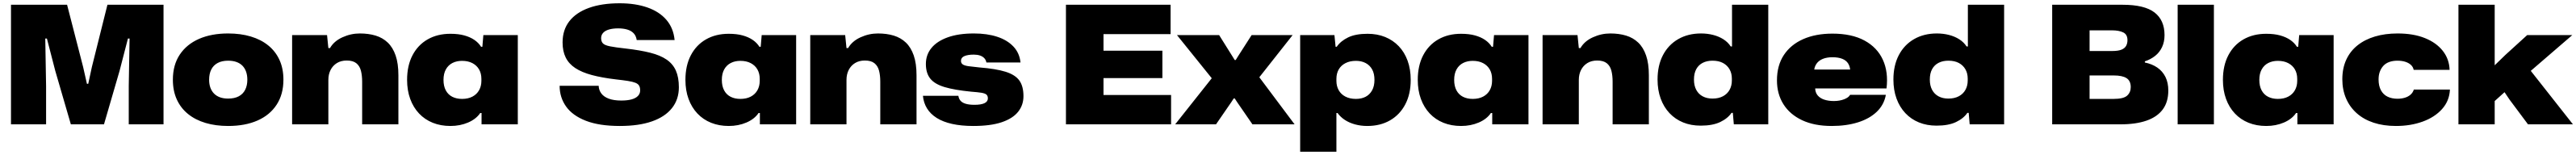

<svg xmlns="http://www.w3.org/2000/svg" viewBox="-20 -758 15707 945"><path d="M47 0V-729H389L487 -349L510 -247H518L540 -349L635 -729H977V0H765V-235L770 -523H760L709 -326L614 0H412L317 -326L266 -523H256L261 -233V0Z M1371 10Q1295 10 1233 -8.5Q1171 -27 1126.5 -63Q1082 -99 1058 -151.5Q1034 -204 1034 -272Q1034 -362 1076 -425Q1118 -488 1193.5 -521Q1269 -554 1371 -554Q1447 -554 1509 -535.5Q1571 -517 1615.5 -481Q1660 -445 1684 -392.5Q1708 -340 1708 -272Q1708 -183 1666.5 -119.5Q1625 -56 1549.5 -23Q1474 10 1371 10ZM1371 -157Q1410 -157 1436 -171Q1462 -185 1475 -211Q1488 -237 1488 -272Q1488 -299 1480.5 -320.5Q1473 -342 1458.5 -357Q1444 -372 1422 -380Q1400 -388 1371 -388Q1333 -388 1307 -374Q1281 -360 1268 -334Q1255 -308 1255 -272Q1255 -245 1262.5 -224Q1270 -203 1284.5 -188Q1299 -173 1320.5 -165Q1342 -157 1371 -157Z M1761 0V-544H1974L1982 -465H1992Q2016 -507 2067.5 -530.5Q2119 -554 2174 -554Q2227 -554 2270 -541Q2313 -528 2344 -498.5Q2375 -469 2392 -420Q2409 -371 2409 -299V0H2188V-260Q2188 -298 2180.5 -327Q2173 -356 2152.5 -372.5Q2132 -389 2094 -389Q2059 -389 2034 -373.5Q2009 -358 1995.5 -331.5Q1982 -305 1982 -271V0Z M2726 10Q2667 10 2618.5 -9.5Q2570 -29 2535 -66Q2500 -103 2481 -155Q2462 -207 2462 -271Q2462 -358 2495 -421Q2528 -484 2587.5 -518Q2647 -552 2726 -552Q2775 -552 2811 -542Q2847 -532 2872.5 -514.5Q2898 -497 2913 -473H2921L2927 -544H3137V0H2916V-69H2908Q2883 -32 2834 -11Q2785 10 2726 10ZM2797 -155Q2834 -155 2860.5 -169Q2887 -183 2901 -208Q2915 -233 2915 -265V-277Q2915 -310 2901 -334.5Q2887 -359 2860.5 -373Q2834 -387 2797 -387Q2764 -387 2738.5 -374Q2713 -361 2698.5 -335Q2684 -309 2684 -271Q2684 -233 2698 -207Q2712 -181 2737.5 -168Q2763 -155 2797 -155Z M3759 10Q3634 10 3552.5 -21.5Q3471 -53 3431.5 -108.5Q3392 -164 3392 -235H3630Q3631 -209 3646 -188.5Q3661 -168 3691.5 -156.5Q3722 -145 3768 -145Q3805 -145 3830.5 -152Q3856 -159 3869.5 -173Q3883 -187 3883 -207Q3883 -225 3876.5 -236Q3870 -247 3853.5 -253.5Q3837 -260 3808.5 -264.5Q3780 -269 3735 -274Q3650 -284 3588.5 -300.5Q3527 -317 3487.5 -343Q3448 -369 3429 -407.5Q3410 -446 3410 -499Q3410 -576 3451.5 -629Q3493 -682 3571 -710Q3649 -738 3758 -738Q3854 -738 3927 -712.5Q4000 -687 4043 -637Q4086 -587 4093 -514H3862Q3858 -540 3843 -555.5Q3828 -571 3804 -578Q3780 -585 3749 -585Q3716 -585 3692.5 -578Q3669 -571 3657 -557.5Q3645 -544 3645 -526Q3645 -505 3656 -493.5Q3667 -482 3699.5 -475.5Q3732 -469 3796 -462Q3883 -452 3944.5 -436.5Q4006 -421 4044.5 -394.5Q4083 -368 4101 -327Q4119 -286 4119 -226Q4119 -152 4077 -99Q4035 -46 3955 -18Q3875 10 3759 10Z M4423 10Q4364 10 4315.5 -9.5Q4267 -29 4232 -66Q4197 -103 4178 -155Q4159 -207 4159 -271Q4159 -358 4192 -421Q4225 -484 4284.5 -518Q4344 -552 4423 -552Q4472 -552 4508 -542Q4544 -532 4569.5 -514.5Q4595 -497 4610 -473H4618L4624 -544H4834V0H4613V-69H4605Q4580 -32 4531 -11Q4482 10 4423 10ZM4494 -155Q4531 -155 4557.5 -169Q4584 -183 4598 -208Q4612 -233 4612 -265V-277Q4612 -310 4598 -334.5Q4584 -359 4557.5 -373Q4531 -387 4494 -387Q4461 -387 4435.5 -374Q4410 -361 4395.5 -335Q4381 -309 4381 -271Q4381 -233 4395 -207Q4409 -181 4434.5 -168Q4460 -155 4494 -155Z M4920 0V-544H5133L5141 -465H5151Q5175 -507 5226.5 -530.5Q5278 -554 5333 -554Q5386 -554 5429 -541Q5472 -528 5503 -498.5Q5534 -469 5551 -420Q5568 -371 5568 -299V0H5347V-260Q5347 -298 5339.5 -327Q5332 -356 5311.5 -372.5Q5291 -389 5253 -389Q5218 -389 5193 -373.5Q5168 -358 5154.5 -331.5Q5141 -305 5141 -271V0Z M5914 10Q5841 10 5785 -2.5Q5729 -15 5691 -39Q5653 -63 5632 -97Q5611 -131 5607 -174H5823Q5826 -155 5837 -143Q5848 -131 5869 -125Q5890 -119 5921 -119Q5962 -119 5982.5 -129Q6003 -139 6003 -158Q6003 -174 5994 -181.5Q5985 -189 5963.5 -192.5Q5942 -196 5902 -199Q5800 -209 5739.5 -227Q5679 -245 5652 -278.5Q5625 -312 5625 -368Q5625 -424 5659 -465.5Q5693 -507 5758.5 -530.5Q5824 -554 5918 -554Q5998 -554 6059.5 -534Q6121 -514 6158.5 -474.5Q6196 -435 6202 -377H5994Q5991 -393 5981 -403.5Q5971 -414 5955 -419.5Q5939 -425 5917 -425Q5881 -425 5860 -416Q5839 -407 5839 -387Q5839 -373 5849.5 -365.5Q5860 -358 5884.5 -354.5Q5909 -351 5950 -347Q6052 -339 6111 -320.5Q6170 -302 6195 -267Q6220 -232 6220 -172Q6220 -117 6187 -76Q6154 -35 6086.5 -12.5Q6019 10 5914 10Z M6479 0V-729H7117V-550H6663L6708 -595V-134L6663 -179H7120V0ZM6663 -282V-449H7067V-282Z M7145 0 7368 -281 7156 -544H7413L7495 -413L7508 -392H7514L7527 -413L7611 -544H7861L7658 -287L7873 0H7616L7523 -135L7508 -158H7502L7487 -135L7394 0Z M7907 167V-544H8116L8123 -473H8130Q8154 -508 8199.5 -530Q8245 -552 8318 -552Q8377 -552 8425 -532.5Q8473 -513 8508 -476.5Q8543 -440 8562 -388Q8581 -336 8581 -271Q8581 -185 8548 -122Q8515 -59 8455.5 -24.5Q8396 10 8316 10Q8277 10 8242 0.5Q8207 -9 8180 -26.5Q8153 -44 8135 -69H8128V167ZM8247 -155Q8281 -155 8306 -168Q8331 -181 8345.5 -207Q8360 -233 8360 -271Q8360 -309 8346 -334.5Q8332 -360 8306.5 -373.5Q8281 -387 8247 -387Q8210 -387 8183 -373Q8156 -359 8142 -334.5Q8128 -310 8128 -277V-265Q8128 -233 8142 -208Q8156 -183 8183 -169Q8210 -155 8247 -155Z M8888 10Q8829 10 8780.5 -9.5Q8732 -29 8697 -66Q8662 -103 8643 -155Q8624 -207 8624 -271Q8624 -358 8657 -421Q8690 -484 8749.5 -518Q8809 -552 8888 -552Q8937 -552 8973 -542Q9009 -532 9034.5 -514.5Q9060 -497 9075 -473H9083L9089 -544H9299V0H9078V-69H9070Q9045 -32 8996 -11Q8947 10 8888 10ZM8959 -155Q8996 -155 9022.5 -169Q9049 -183 9063 -208Q9077 -233 9077 -265V-277Q9077 -310 9063 -334.5Q9049 -359 9022.5 -373Q8996 -387 8959 -387Q8926 -387 8900.5 -374Q8875 -361 8860.5 -335Q8846 -309 8846 -271Q8846 -233 8860 -207Q8874 -181 8899.5 -168Q8925 -155 8959 -155Z M9385 0V-544H9598L9606 -465H9616Q9640 -507 9691.5 -530.5Q9743 -554 9798 -554Q9851 -554 9894 -541Q9937 -528 9968 -498.5Q9999 -469 10016 -420Q10033 -371 10033 -299V0H9812V-260Q9812 -298 9804.5 -327Q9797 -356 9776.5 -372.5Q9756 -389 9718 -389Q9683 -389 9658 -373.5Q9633 -358 9619.5 -331.5Q9606 -305 9606 -271V0Z M10349 8Q10290 8 10242 -11.5Q10194 -31 10159 -68Q10124 -105 10105 -157Q10086 -209 10086 -273Q10086 -359 10119 -422Q10152 -485 10212 -519.5Q10272 -554 10351 -554Q10390 -554 10425 -545Q10460 -536 10487.5 -518.5Q10515 -501 10532 -475H10540V-729H10761V0H10551L10545 -70H10537Q10514 -36 10468 -14Q10422 8 10349 8ZM10421 -157Q10458 -157 10484.5 -171Q10511 -185 10525 -210Q10539 -235 10539 -267V-279Q10539 -311 10525 -335.5Q10511 -360 10485 -374Q10459 -388 10421 -388Q10387 -388 10361.5 -375Q10336 -362 10322 -336.5Q10308 -311 10308 -273Q10308 -236 10322 -210Q10336 -184 10361.5 -170.5Q10387 -157 10421 -157Z M11148 10Q11042 10 10967.5 -25Q10893 -60 10853.5 -122.5Q10814 -185 10814 -268Q10814 -359 10856 -422.5Q10898 -486 10974 -519.5Q11050 -553 11152 -553Q11270 -553 11347.5 -511Q11425 -469 11459.5 -394Q11494 -319 11482 -219H11047Q11048 -193 11062.5 -176Q11077 -159 11102.5 -150.5Q11128 -142 11161 -142Q11196 -142 11224 -153Q11252 -164 11260 -180H11478Q11467 -119 11422.5 -76.5Q11378 -34 11307.5 -12Q11237 10 11148 10ZM11040 -324 11034 -334H11269L11261 -325Q11260 -352 11248 -371Q11236 -390 11212 -399.5Q11188 -409 11152 -409Q11118 -409 11093.5 -399Q11069 -389 11055.5 -370Q11042 -351 11040 -324Z M11787 8Q11728 8 11680 -11.5Q11632 -31 11597 -68Q11562 -105 11543 -157Q11524 -209 11524 -273Q11524 -359 11557 -422Q11590 -485 11650 -519.5Q11710 -554 11789 -554Q11828 -554 11863 -545Q11898 -536 11925.5 -518.5Q11953 -501 11970 -475H11978V-729H12199V0H11989L11983 -70H11975Q11952 -36 11906 -14Q11860 8 11787 8ZM11859 -157Q11896 -157 11922.5 -171Q11949 -185 11963 -210Q11977 -235 11977 -267V-279Q11977 -311 11963 -335.5Q11949 -360 11923 -374Q11897 -388 11859 -388Q11825 -388 11799.5 -375Q11774 -362 11760 -336.5Q11746 -311 11746 -273Q11746 -236 11760 -210Q11774 -184 11799.5 -170.5Q11825 -157 11859 -157Z M12492 0V-729H12921Q13055 -729 13116 -682Q13177 -635 13177 -544Q13177 -503 13162 -471Q13147 -439 13120 -417.5Q13093 -396 13057 -384V-377Q13101 -368 13133 -346Q13165 -324 13182.5 -289Q13200 -254 13200 -206Q13200 -136 13166 -90.5Q13132 -45 13067 -22.5Q13002 0 12909 0ZM12720 -155H12867Q12927 -155 12949 -175Q12971 -195 12971 -227Q12971 -265 12945.5 -281.5Q12920 -298 12867 -298H12704V-447H12858Q12894 -447 12914 -455Q12934 -463 12942.5 -478Q12951 -493 12951 -513Q12951 -548 12925 -560.5Q12899 -573 12857 -573H12720Z M13257 0V-729H13478V0Z M13797 10Q13738 10 13689.5 -9.5Q13641 -29 13606 -66Q13571 -103 13552 -155Q13533 -207 13533 -271Q13533 -358 13566 -421Q13599 -484 13658.5 -518Q13718 -552 13797 -552Q13846 -552 13882 -542Q13918 -532 13943.5 -514.5Q13969 -497 13984 -473H13992L13998 -544H14208V0H13987V-69H13979Q13954 -32 13905 -11Q13856 10 13797 10ZM13868 -155Q13905 -155 13931.5 -169Q13958 -183 13972 -208Q13986 -233 13986 -265V-277Q13986 -310 13972 -334.5Q13958 -359 13931.5 -373Q13905 -387 13868 -387Q13835 -387 13809.5 -374Q13784 -361 13769.5 -335Q13755 -309 13755 -271Q13755 -233 13769 -207Q13783 -181 13808.5 -168Q13834 -155 13868 -155Z M14588 10Q14512 10 14451.5 -10Q14391 -30 14348.5 -68Q14306 -106 14283.5 -158.5Q14261 -211 14261 -275Q14261 -342 14285 -394Q14309 -446 14353.5 -481.5Q14398 -517 14460 -535.5Q14522 -554 14598 -554Q14694 -554 14764 -526Q14834 -498 14873.5 -448Q14913 -398 14915 -332H14696Q14693 -349 14680 -361.5Q14667 -374 14646 -381Q14625 -388 14597 -388Q14569 -388 14547 -380Q14525 -372 14511 -356.5Q14497 -341 14489.5 -320.5Q14482 -300 14482 -274Q14482 -234 14496.5 -207.5Q14511 -181 14537 -168.5Q14563 -156 14597 -156Q14621 -156 14641.5 -162Q14662 -168 14676.5 -180.5Q14691 -193 14697 -212H14917Q14914 -143 14869 -93Q14824 -43 14750.5 -16.5Q14677 10 14588 10Z M14969 0V-729H15190V-360L15255 -423L15388 -544H15663L15410 -326L15667 0H15393L15281 -150L15250 -196L15190 -142V0Z"/></svg>

Font: Mona Sans Expanded Black
Style: Regular
Weight: 900
Width: 7
Designer: Deni Anggara
Foundry: GitHub
Version: Version 2.000